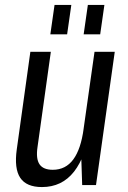

<svg xmlns="http://www.w3.org/2000/svg" viewBox="-20 -750 517 778"><path d="M132 -154Q125 -107 140 -84.5Q155 -62 194 -62Q246 -62 277 -104Q308 -146 319 -229L354 -295L346 -238Q329 -117 280 -54.5Q231 8 150 8Q87 8 62 -29.5Q37 -67 48 -145L103 -540H186ZM369 0H313L308 -152L363 -540H445ZM269 -730 252 -611H184L201 -730ZM403 -730 386 -611H319L336 -730Z"/></svg>

Font: Pathway Extreme Condensed
Style: Italic
Weight: 400
Width: 3
Italic angle: -8°
Version: Version 1.001;gftools[0.9.26]